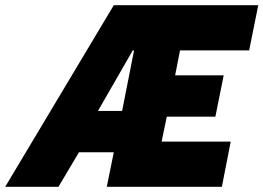

<svg xmlns="http://www.w3.org/2000/svg" viewBox="-50 -719 1014 739"><path d="M388 -699H944L909 -525H643L624 -429H811L779 -270H592L572 -174H838L804 0H361L388 -133H254L175 0H-30ZM420 -292 466 -525H461L327 -292Z"/></svg>

Font: Readiness ExtraBold
Style: Italic
Weight: 800
Italic angle: -12°
Designer: Katatrad Team
Foundry: CadsonDemak
Version: Version 1.00;January 16, 2020;FontCreator 12.0.0.2550 64-bit